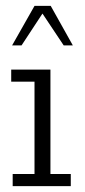

<svg xmlns="http://www.w3.org/2000/svg" viewBox="-20 -631 287 651"><path d="M23 0V-41H97V-354H18V-395H151V-41H220V0ZM21 -477 97 -611H152L227 -477H196L124 -585L53 -477Z"/></svg>

Font: Rokkitt SemiBold Light
Style: Regular
Weight: 300
Version: Version 3.103